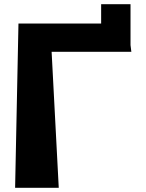

<svg xmlns="http://www.w3.org/2000/svg" viewBox="-20 -868 695 915"><path d="M602 -653 606 -621H226L260 27H52L68 -756H462V-848H602Z"/></svg>

Font: OpenDyslexic
Style: Bold
Weight: 800
Designer: Abbie Gonzalez
Version: Version 0.920;hotconv 1.0.109;makeotfexe 2.5.65596